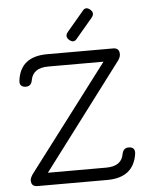

<svg xmlns="http://www.w3.org/2000/svg" viewBox="-58 -914 756 962"><g transform="rotate(-5 320.0 -433.0)"><path d="M313 -716Q292 -734 310 -756L392 -853Q409 -877 432 -857Q453 -839 435 -817L353 -720Q336 -696 313 -716ZM91 0Q60 0 60 -31Q60 -43 73 -62L475 -592H197Q120 -592 109 -531Q104 -501 77 -501Q61 -501 53 -509.5Q45 -518 47 -534Q62 -654 197 -654H529Q560 -654 560 -623Q560 -607 548 -591L149 -62H442Q520 -62 530 -123Q536 -153 563 -153Q596 -153 593 -120Q576 0 442 0Z"/></g></svg>

Font: Jura Medium
Style: Regular
Weight: 500
Designer: Daniel Johnson, Alexei Vanyashin
Foundry: Daniel Johnson
Version: Version 5.103